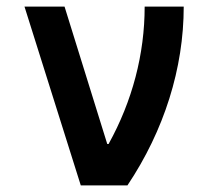

<svg xmlns="http://www.w3.org/2000/svg" viewBox="-20 -560 640 580"><path d="M224 0H365C476 -166 535 -354 535 -540H417C417 -397 380 -255 308 -125H304L175 -540H54Z"/></svg>

Font: CommitMono
Style: Bold
Weight: 700
Monospace: yes
Designer: Eigil Nikolajsen
Foundry: Eigil Nikolajsen
Version: Version 1.143